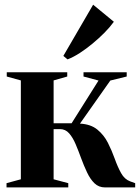

<svg xmlns="http://www.w3.org/2000/svg" viewBox="-20 -818 612 838"><path d="M8.5 0V-18.5L71 -35.5V-467L9.5 -484V-502.5H273.5V-484L214 -467V-280H292.5L410 -466.5L344.5 -484V-502.5H533V-484L461.5 -466.5L329 -278.5Q376 -276 404.8 -252.5Q433.5 -229 450.8 -195Q468 -161 480.8 -125.2Q493.5 -89.5 508.5 -62.5Q523.5 -35.5 548 -26.5L570 -18.5V0H438.5Q411 0 392.2 -18.2Q373.5 -36.5 359.8 -65.8Q346 -95 334.2 -127.2Q322.5 -159.5 310.2 -188.5Q298 -217.5 281.8 -236Q265.5 -254.5 242 -254.5H214V-35.5L278 -18.5V0ZM274.5 -559 256.5 -574 386.5 -797.5 477 -723Q460 -699.5 435.8 -675Q411.5 -650.5 384 -627.8Q356.5 -605 328.8 -587Q301 -569 275.5 -559Z"/></svg>

Font: Merriweather 144pt
Style: Bold
Weight: 700
Version: Version 2.100